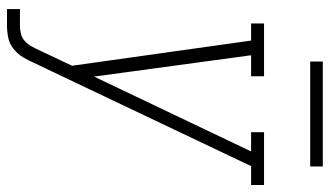

<svg xmlns="http://www.w3.org/2000/svg" viewBox="-217 -521 943 549"><g transform="rotate(90 254.5 -246.5)"><path d="M6 205V168H53Q65 168 77 165Q89 162 98 153.5Q107 145 113 134Q119 123 124 112L168 19L96 -493H47V-530H198V-493H138L199 -44L413 -493H358V-530H509V-493H455L185 75L160 127Q153 144 143.5 159.5Q134 175 119.5 186.5Q105 198 87.5 201.5Q70 205 53 205ZM156 -662V-698H456V-662Z"/></g></svg>

Font: Iosevka Slab XLtObl
Style: Regular
Weight: 200
Italic angle: -9°
Monospace: yes
Designer: Belleve Invis
Foundry: Belleve Invis
Version: Version 11.1.1; ttfautohint (v1.8.3)